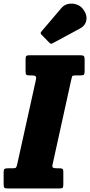

<svg xmlns="http://www.w3.org/2000/svg" viewBox="-60 -1061 507 1081"><path d="M-39.5 -25V-92Q-39.5 -106.5 -34.5 -110Q-29.5 -113.5 -15.5 -113.5H11.5Q26.5 -113.5 30 -117.5Q33.5 -121.5 37 -136.5L142 -611Q145.5 -626 140.8 -631.2Q136 -636.5 119.5 -636.5H107Q93 -636.5 88.5 -640Q84 -643.5 84 -658V-724.5Q84 -740.5 87.5 -745.2Q91 -750 107 -750H391.5Q407.5 -750 412 -745.2Q416.5 -740.5 416.5 -725V-660.5Q416.5 -644.5 412 -640.5Q407.5 -636.5 392 -636.5H365Q348.5 -636.5 346.2 -631.2Q344 -626 341 -611.5L236 -135Q232.5 -120 238.8 -116.8Q245 -113.5 262 -113.5H273Q286.5 -113.5 291.5 -110.5Q296.5 -107.5 296.5 -94.5V-23.5Q296.5 -8 292.8 -4Q289 0 274 0H-16.5Q-32 0 -35.8 -4.5Q-39.5 -9 -39.5 -25ZM406.5 -1011Q431.5 -979 426.2 -947.8Q421 -916.5 389.5 -900L235.5 -817Q226.5 -811.5 219 -819.5L173 -866.5Q165 -875.5 173.5 -884L285.5 -1015.5Q301 -1034 324.2 -1038.8Q347.5 -1043.5 370 -1036.2Q392.5 -1029 406.5 -1011Z"/></svg>

Font: Besley* Condensed Heavy
Style: Italic
Weight: 800
Width: 3
Italic angle: -13°
Designer: Owen Earl
Foundry: indestructible type*
Version: Version 3.000; ttfautohint (v1.8.3)